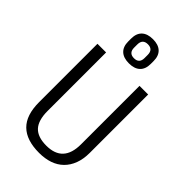

<svg xmlns="http://www.w3.org/2000/svg" viewBox="-283 -1046 1146 1146"><g transform="rotate(45 289.5 -473.5)"><path d="M290 7Q183 7 129.5 -45.5Q76 -98 76 -207V-700H149V-206Q149 -127 183 -90.5Q217 -54 290 -54Q431 -54 431 -206V-700H504V-207Q504 -155 489 -115Q474 -75 446 -47.5Q418 -20 378.5 -6.5Q339 7 290 7ZM291 -750Q245 -750 220.5 -773Q196 -796 196 -840V-864Q196 -908 220.5 -931Q245 -954 291 -954Q337 -954 361.5 -931Q386 -908 386 -864V-840Q386 -796 361.5 -773Q337 -750 291 -750ZM291 -793Q313 -793 324 -804.5Q335 -816 335 -838V-865Q335 -888 324 -899.5Q313 -911 291 -911Q269 -911 258 -899.5Q247 -888 247 -865V-838Q247 -816 258 -804.5Q269 -793 291 -793Z"/></g></svg>

Font: Pathway Extreme SemiCondensed Light
Style: Regular
Weight: 300
Width: 4
Version: Version 1.001;gftools[0.9.26]